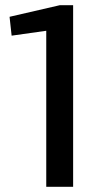

<svg xmlns="http://www.w3.org/2000/svg" viewBox="-20 -723 400 743"><path d="M263 0H159V-652L195 -609L25 -585L17 -658L212 -703H263Z"/></svg>

Font: Pathway Extreme Medium
Style: Regular
Weight: 500
Designer: Eduardo Rodriguez Tunni
Foundry: Eduardo Rodriguez Tunni
Version: Version 1.001;gftools[0.9.26]